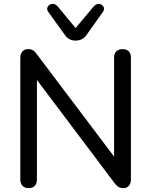

<svg xmlns="http://www.w3.org/2000/svg" viewBox="-20 -966 781 993"><path d="M128 7Q108 7 96.5 -5Q85 -17 85 -38V-665Q85 -688 96 -700Q107 -712 125 -712Q142 -712 151 -706Q160 -700 171 -685L595 -123H570V-667Q570 -689 581.5 -700.5Q593 -712 614 -712Q635 -712 646 -700.5Q657 -689 657 -667V-38Q657 -17 646.5 -5Q636 7 619 7Q603 7 592.5 0.5Q582 -6 571 -21L148 -583H171V-38Q171 -17 160 -5Q149 7 128 7ZM371 -756Q354 -756 340 -763Q326 -770 315 -786L230 -904Q222 -915 224.5 -925Q227 -935 236.5 -941Q246 -947 257 -945.5Q268 -944 278 -933L371 -821L465 -933Q475 -944 486 -945.5Q497 -947 506 -941Q515 -935 517.5 -925.5Q520 -916 512 -904L428 -786Q417 -770 402.5 -763Q388 -756 371 -756Z"/></svg>

Font: Nunito ExtraLight Medium
Style: Regular
Weight: 500
Version: Version 3.602